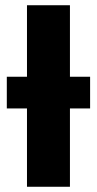

<svg xmlns="http://www.w3.org/2000/svg" viewBox="-20 -713 370 733"><path d="M324 -420V-299H247V0H83V-299H6V-420H83V-693H247V-420Z"/></svg>

Font: Fira Sans BGR
Style: Bold
Weight: 700
Designer: bBox Type GmbH & Carrois Corporate GbR & Edenspiekermann AG
Foundry: bBox Type GmbH & Carrois Corporate GbR & Edenspiekermann AG
Version: Version 4.301